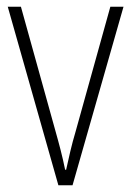

<svg xmlns="http://www.w3.org/2000/svg" viewBox="-20 -549 390 569"><path d="M153 0H195L346 -529H307L204 -159C192 -119 184 -82 176 -46H173C165 -86 155 -123 144 -162L42 -529H3Z"/></svg>

Font: Noto Sans Thai Looped Condensed ExtraLight
Style: Regular
Weight: 200
Width: 3
Designer: Sasikarn Vongin, Ben Mitchell
Foundry: The Fontpad Ltd
Version: Version 1.001